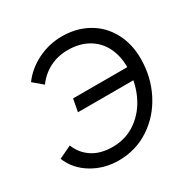

<svg xmlns="http://www.w3.org/2000/svg" viewBox="-161 -852 996 1012"><g transform="rotate(-30 336.5 -345.5)"><path d="M602 -391 588 -315H219L233 -391ZM647 -395Q647 -285 599.5 -191.5Q552 -98 468 -42.5Q384 13 280 13Q191 13 119 -30.5Q47 -74 17 -148L94 -185Q116 -129 165 -97Q214 -65 287 -65Q369 -65 432 -110Q495 -155 529 -229.5Q563 -304 563 -391Q563 -462 535.5 -515Q508 -568 456.5 -597Q405 -626 335 -626Q275 -626 225 -600.5Q175 -575 141 -528L84 -576Q126 -634 196 -669Q266 -704 345 -704Q433 -704 502 -665Q571 -626 609 -555.5Q647 -485 647 -395Z"/></g></svg>

Font: Fixel Italic Variable 20240409 Display Thin
Style: Italic
Weight: 100
Italic angle: -10°
Designer: AlfaBravo + MacPaw
Foundry: Kyrylo Tkachov, Marchela Mozhyna, Serhii Makarenko, Maria Weinstein, Zakhar Kryvoshyya
Version: Version 1.211;Glyphs 3.2 (3225)